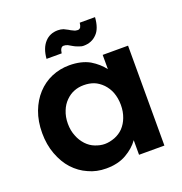

<svg xmlns="http://www.w3.org/2000/svg" viewBox="-136 -874 950 1001"><g transform="rotate(-20 339.0 -373.0)"><path d="M33.2 -278.8Q33.2 -343.8 53.2 -397Q72.8 -448.7 106.9 -485.8Q141.6 -523.4 187 -543Q233.9 -563 286.1 -563Q352.5 -563 398.9 -537.1Q442.9 -510.3 469.2 -475.1V-554.2H609.9V0H469.2V-81.1Q443.4 -44.4 397.9 -18.1Q352.1 8.8 285.2 8.8Q231 8.8 187 -12.2Q142.6 -31.2 106.9 -69.8Q74.2 -105.5 53.2 -161.1Q33.2 -214.4 33.2 -278.8ZM175.8 -278.8Q175.8 -240.2 189 -209Q199.7 -180.7 221.2 -157.2Q242.2 -134.8 268.1 -125Q295.9 -113.8 321.8 -113.8Q348.1 -113.8 377.9 -125Q404.8 -135.7 424.8 -155.8Q446.3 -178.7 457 -208Q469.2 -239.3 469.2 -276.9Q469.2 -314.5 457 -347.2Q446.3 -375 424.8 -397.9Q402.3 -420.4 377.9 -430.2Q352.1 -439.9 321.8 -439.9Q292.5 -439.9 268.1 -430.2Q243.2 -420.9 221.2 -398.9Q200.2 -377.9 189 -349.1Q175.8 -317.4 175.8 -278.8ZM187 -634.8Q191.4 -692.4 220.2 -724.1Q248 -754.9 293 -754.9Q308.6 -754.9 323.2 -750L347.2 -737.8Q355.5 -731.9 369.1 -726.1Q379.4 -720.2 392.1 -720.2Q400.9 -720.2 407.2 -728Q412.6 -737.3 414.1 -752.9H499Q494.6 -690.9 466.8 -663.1Q438 -632.8 393.1 -632.8Q379.4 -632.8 365.2 -639.2Q349.1 -644.5 338.9 -650.9Q337.4 -651.9 315.9 -664.1Q304.7 -668.9 293.9 -668.9Q275.4 -668.9 271 -634.8Z"/></g></svg>

Font: PoppinsZ SemiBold
Style: Regular
Weight: 600
Designer: Ninad Kale (Devanagari), Jonny Pinhorn (Latin)
Foundry: Indian Type Foundry
Version: Version 3.002;FEAKit 1.0